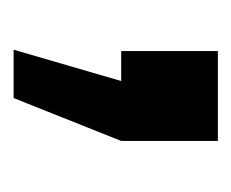

<svg xmlns="http://www.w3.org/2000/svg" viewBox="-49 -133 340 282"><g transform="rotate(90 121.0 8.0)"><path d="M124 158H53L99 0H55V-142H187V0Z"/></g></svg>

Font: CST
Style: Medium
Weight: 500
Version: Version 1.00